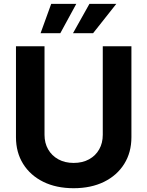

<svg xmlns="http://www.w3.org/2000/svg" viewBox="-20 -968 766 998"><path d="M362.8 10.3Q272.5 10.3 205.1 -22.9Q137.7 -56.2 100.3 -116Q63 -175.8 63 -254.9V-727.5H211.4V-267.1Q211.4 -224.6 230.2 -191.7Q249 -158.7 283.2 -139.9Q317.4 -121.1 362.8 -121.1Q408.7 -121.1 442.9 -139.9Q477.1 -158.7 495.6 -191.7Q514.2 -224.6 514.2 -267.1V-727.5H663.1V-254.9Q663.1 -175.8 625.7 -116Q588.4 -56.2 520.8 -22.9Q453.1 10.3 362.8 10.3ZM293.5 -795.4H190.9L246.1 -947.8H376.5ZM463.9 -795.4H359.4L444.8 -947.8H584.5Z"/></svg>

Font: Inter 18pt
Style: Bold
Weight: 700
Designer: Rasmus Andersson
Foundry: rsms
Version: Version 4.001;git-66647c0bb